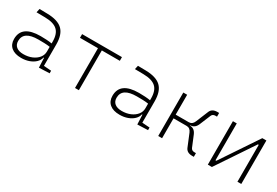

<svg xmlns="http://www.w3.org/2000/svg" viewBox="36 -1246 2858 1980"><g transform="rotate(30 1465.0 -256.0)"><path d="M428.7 4.9 423.8 -109.4H418Q410.6 -75.2 383.1 -48.3Q355.5 -21.5 313 -5.9Q270.5 9.8 218.8 9.8Q142.1 9.8 100.3 -25.4Q58.6 -60.5 58.6 -124Q58.6 -286.1 282.2 -286.1Q320.3 -286.1 355.2 -283.9Q390.1 -281.7 417.5 -276.9V-297.9Q417.5 -391.1 371.8 -432.9Q326.2 -474.6 224.6 -476.1L122.1 -477.5L131.8 -522.5L224.6 -521Q350.6 -519 407.5 -464.6Q464.4 -410.2 464.4 -291.5V-37.1L553.7 -30.8V0ZM417.5 -236.8Q386.7 -241.7 349.9 -242.7Q313 -243.7 279.8 -243.7Q105.5 -243.7 105.5 -127.4Q105.5 -83 135.3 -59.1Q165 -35.2 218.8 -35.2Q275.4 -35.2 320.3 -54.4Q365.2 -73.7 391.4 -106.7Q417.5 -139.6 417.5 -181.2Z M856 0V-473.6H641.6V-517.6H1116.2V-473.6H901.9V0Z M1600.6 4.9 1595.7 -109.4H1589.8Q1582.5 -75.2 1554.9 -48.3Q1527.3 -21.5 1484.9 -5.9Q1442.4 9.8 1390.6 9.8Q1314 9.8 1272.2 -25.4Q1230.5 -60.5 1230.5 -124Q1230.5 -286.1 1454.1 -286.1Q1492.2 -286.1 1527.1 -283.9Q1562 -281.7 1589.4 -276.9V-297.9Q1589.4 -391.1 1543.7 -432.9Q1498 -474.6 1396.5 -476.1L1293.9 -477.5L1303.7 -522.5L1396.5 -521Q1522.5 -519 1579.3 -464.6Q1636.2 -410.2 1636.2 -291.5V-37.1L1725.6 -30.8V0ZM1589.4 -236.8Q1558.6 -241.7 1521.7 -242.7Q1484.9 -243.7 1451.7 -243.7Q1277.3 -243.7 1277.3 -127.4Q1277.3 -83 1307.1 -59.1Q1336.9 -35.2 1390.6 -35.2Q1447.3 -35.2 1492.2 -54.4Q1537.1 -73.7 1563.2 -106.7Q1589.4 -139.6 1589.4 -181.2Z M1846.7 0V-517.6H1892.6V-280.8H2048.8Q2090.3 -280.8 2108.4 -325.7L2168.9 -472.7Q2188.5 -520 2251 -520H2272V-476.1H2253.4Q2221.2 -476.1 2210 -449.7L2156.7 -320.8Q2132.3 -261.7 2077.1 -260.7V-256.8Q2132.3 -255.9 2156.7 -196.8L2210 -67.9Q2221.2 -41.5 2253.4 -41.5H2272V2.4H2251Q2188.5 2.4 2168.9 -44.9L2108.4 -191.9Q2090.3 -236.8 2048.8 -236.8H1892.6V0Z M2437.5 0V-517.6H2483.4V-78.1H2493.2L2787.6 -517.6H2835.9V0H2790V-439.5H2780.3L2485.8 0Z"/></g></svg>

Font: Cascadia Mono ExtraLight
Style: Regular
Weight: 200
Monospace: yes
Designer: Aaron Bell
Foundry: Saja Typeworks
Version: Version 2404.023; ttfautohint (v1.8.4)